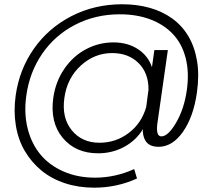

<svg xmlns="http://www.w3.org/2000/svg" viewBox="-20 -683 997 897"><path d="M419.9 193.8Q346.7 193.8 283.7 173.1Q220.7 152.3 173.8 113.8Q127 75.2 95.9 22.5Q64.9 -30.3 54 -96.7Q43 -163.1 53.2 -236.8Q70.3 -358.4 138.2 -455.3Q206.1 -552.2 314 -607.7Q421.9 -663.1 550.8 -663.1Q620.1 -663.1 679.2 -646.5Q738.3 -629.9 784.4 -596.7Q830.6 -563.5 860.1 -513.7Q889.6 -463.9 900.6 -397.9Q911.6 -332 899.9 -250Q883.8 -137.2 834.7 -67.1Q785.6 2.9 720.2 2.9Q651.9 2.9 647 -69.8L647.9 -80.1Q616.7 -27.8 561 2.7Q505.4 33.2 438 33.2Q333 33.2 272.9 -39.1Q212.9 -111.3 229 -226.1Q239.7 -302.2 280.8 -361.8Q321.8 -421.4 381.8 -453.1Q441.9 -484.9 509.8 -484.9Q576.7 -484.9 624.5 -453.4Q672.4 -421.9 689.9 -369.1L701.2 -449.2H764.2L714.8 -103Q708 -45.9 733.9 -45.9Q765.6 -45.9 803.2 -110.6Q840.8 -175.3 853 -263.2Q864.7 -346.7 846.9 -413.8Q829.1 -481 786.6 -525.1Q744.1 -569.3 681.2 -592.8Q618.2 -616.2 540 -616.2Q425.8 -616.2 331.3 -567.4Q236.8 -518.6 177.5 -432.4Q118.2 -346.2 103 -236.8Q91.3 -154.3 109.1 -83Q127 -11.7 168.9 38.8Q210.9 89.4 276.9 118.2Q342.8 147 423.8 147Q518.1 147 606.9 106.9L620.1 150.9Q525.9 193.8 419.9 193.8ZM280.8 -226.1Q267.6 -132.8 315.2 -74.5Q362.8 -16.1 444.8 -16.1Q520.5 -16.1 580.8 -61.3Q641.1 -106.4 663.1 -183.1L673.8 -264.2Q674.3 -341.8 627.2 -388.4Q580.1 -435.1 503.9 -435.1Q421.9 -435.1 357.9 -377Q293.9 -318.8 280.8 -226.1Z"/></svg>

Font: Human Sans Light
Style: Italic
Weight: 300
Italic angle: -8°
Designer: Tim Radville
Foundry: Continuum
Version: Version 1.000;FEAKit 1.0